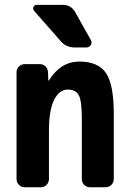

<svg xmlns="http://www.w3.org/2000/svg" viewBox="-20 -790 540 810"><path d="M245.1 -769.5Q279.3 -769.5 296.9 -739.3L363.3 -621.1Q369.1 -611.3 363.3 -600.6Q357.4 -589.8 344.7 -589.8H294.9Q258.8 -589.8 236.3 -616.2L124 -744.1Q117.2 -752 121.1 -760.7Q125 -769.5 134.8 -769.5ZM460 -309.6V-35.2Q460 -20.5 450.2 -10.3Q440.4 0 424.8 0H360.4Q345.7 0 335.4 -9.8Q325.2 -19.5 325.2 -35.2V-290Q325.2 -364.3 312.5 -388.2Q299.8 -412.1 265.1 -412.1Q230.5 -412.1 208.5 -369.1Q186.5 -326.2 186.5 -237.3V-35.2Q186.5 -20.5 176.8 -10.3Q167 0 152.3 0H85Q70.3 0 60.1 -9.8Q49.8 -19.5 49.8 -35.2V-485.4Q49.8 -500 60.1 -509.8Q70.3 -519.5 85 -519.5H147.5Q162.1 -519.5 171.9 -509.8Q181.6 -500 182.6 -485.4L183.6 -451.2Q183.6 -450.2 184.6 -450.2Q186.5 -450.2 186.5 -451.2Q236.3 -530.3 314.9 -530.3Q393.6 -530.3 426.8 -482.4Q460 -434.6 460 -309.6Z"/></svg>

Font: Rounded-L Mgen+ 1m bold
Style: Bold
Weight: 700
Designer: [Source Han Sans]
Ryoko NISHIZUKA  (kana & ideographs); Paul D. Hunt (Latin, Greek & Cyrillic); Wenlong ZHANG  (bopomofo
Version: Version 1.059.20150602